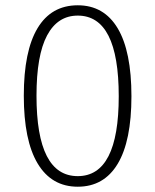

<svg xmlns="http://www.w3.org/2000/svg" viewBox="-20 -695 587 726"><path d="M477 -331Q477 -162 425 -75.5Q373 11 274 11Q175 11 122.5 -76.5Q70 -164 70 -333Q70 -502 122 -588.5Q174 -675 274 -675Q373 -675 425 -588Q477 -501 477 -331ZM118 -333Q118 -29 274 -29Q429 -29 429 -331Q429 -636 274 -636Q198 -636 158 -561Q118 -486 118 -333Z"/></svg>

Font: FiraGO ExtraLight
Style: Regular
Weight: 200
Designer: bBox Type
Foundry: bBox Type GmbH
Version: Version 1.001